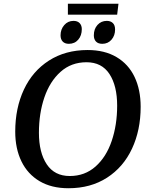

<svg xmlns="http://www.w3.org/2000/svg" viewBox="-20 -986 805 1021"><path d="M61 -286Q61 -411 107 -509.5Q153 -608 240.5 -664Q328 -720 446 -720Q536 -720 599.5 -682.5Q663 -645 695.5 -577Q728 -509 728 -418Q728 -294 682 -195.5Q636 -97 549 -41Q462 15 344 15Q254 15 190.5 -22.5Q127 -60 94 -128Q61 -196 61 -286ZM603 -424Q603 -530 562 -592.5Q521 -655 440 -655Q359 -655 302 -604Q245 -553 216 -468Q187 -383 187 -280Q187 -175 228.5 -112.5Q270 -50 351 -50Q431 -50 488 -100.5Q545 -151 574 -236.5Q603 -322 603 -424ZM302 -798Q302 -830 321.5 -852.5Q341 -875 371 -875Q392 -875 403.5 -863Q415 -851 415 -831Q415 -797 396 -775Q377 -753 346 -753Q325 -753 313.5 -765Q302 -777 302 -798ZM479 -798Q479 -832 498.5 -853.5Q518 -875 548 -875Q568 -875 580 -863.5Q592 -852 592 -829Q592 -797 573 -775Q554 -753 524 -753Q502 -753 490.5 -765Q479 -777 479 -798ZM341 -966H610L603 -908H341Z"/></svg>

Font: Andada Pro SemiBold
Style: Italic
Weight: 600
Italic angle: -6.99998°
Designer: Carolina Giovagnoli
Foundry: Huerta Tipografica
Version: Version 3.005